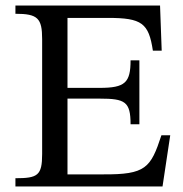

<svg xmlns="http://www.w3.org/2000/svg" viewBox="-20 -677 666 697"><path d="M598 -186H566C527 -67 509 -43 354 -44H225V-319H342C434 -319 454 -308 454 -226H486V-458H454C454 -377 434 -358 342 -358H225V-612H372C495 -612 520 -593 535 -493H567L561 -657H36V-627C117 -627 133 -611 133 -535V-118C133 -40 117 -30 36 -30V0H570Z"/></svg>

Font: mjx-stx-n
Style: Regular
Weight: 500
Version: 1.0.0